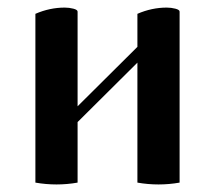

<svg xmlns="http://www.w3.org/2000/svg" viewBox="-20 -486 572 511"><path d="M74.2 0V-449.2Q112.3 -465.8 152.3 -465.8Q164.1 -465.8 175.3 -462.9Q186.5 -460 186.5 -455.1V-203.1L345.7 -361.3V-449.2Q383.8 -465.8 423.8 -465.8Q435.5 -465.8 446.8 -462.9Q458 -460 458 -455.1V0Q430.2 4.9 401.9 4.9Q373.5 4.9 345.7 0V-319.3L186.5 -161.1V0Q158.7 4.9 130.4 4.9Q102.1 4.9 74.2 0Z"/></svg>

Font: Monomachus
Style: Medium
Weight: 500
Designer: Alexey Kryukov
Version: Version 1.0